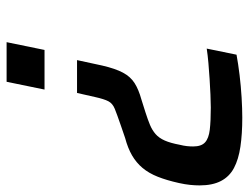

<svg xmlns="http://www.w3.org/2000/svg" viewBox="-104 -632 736 567"><g transform="rotate(90 263.5 -348.0)"><path d="M157 -208 173 -282Q182 -321 194 -343.5Q206 -366 225 -378Q244 -390 273 -398L311 -410Q333 -417 348.5 -423.5Q364 -430 375.5 -440Q387 -450 394.5 -467Q402 -484 407 -511Q410 -523 411 -532.5Q412 -542 412 -551Q412 -575 400 -586Q388 -597 362.5 -600Q337 -603 297 -603Q281 -603 259 -602Q237 -601 213 -599.5Q189 -598 166 -596Q143 -594 123 -591L141 -679Q168 -684 201 -688Q234 -692 267.5 -694Q301 -696 327 -696Q375 -696 412.5 -690.5Q450 -685 475.5 -671.5Q501 -658 514 -633Q527 -608 527 -570Q527 -557 525.5 -542Q524 -527 520 -509Q512 -473 501.5 -446.5Q491 -420 475.5 -401.5Q460 -383 438.5 -370.5Q417 -358 387 -350L352 -338Q317 -326 301 -319.5Q285 -313 278.5 -300.5Q272 -288 266 -261L254 -208ZM104 0 127 -112H244L221 0Z"/></g></svg>

Font: Saira Thin Medium
Style: Italic
Weight: 500
Italic angle: -12°
Version: Version 1.101